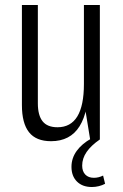

<svg xmlns="http://www.w3.org/2000/svg" viewBox="-20 -560 494 771"><path d="M132 -145Q132 -97 151 -73Q170 -49 211 -49Q264 -49 290.5 -92.5Q317 -136 317 -223L337 -290V-231Q337 -113 299.5 -53Q262 7 185 7Q125 7 96.5 -29Q68 -65 68 -138V-540H132ZM381 0H342L317 -154V-540H381ZM349 191Q311 191 289 169Q267 147 267 110Q267 75 288 46Q309 17 347 -4L381 0Q346 24 328 50Q310 76 310 105Q310 128 322.5 141Q335 154 357 154Q376 154 394 145L402 178Q391 184 377 187.5Q363 191 349 191Z"/></svg>

Font: Pathway Extreme Condensed ExtraLight
Style: Regular
Weight: 250
Width: 3
Version: Version 1.001;gftools[0.9.26]